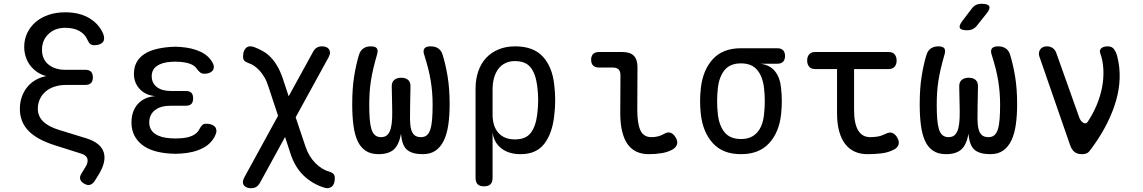

<svg xmlns="http://www.w3.org/2000/svg" viewBox="-20 -805 6040 1015"><path d="M442 -595Q430 -624 400 -641Q370 -658 325 -658Q270 -658 236 -625Q202 -592 202 -542Q202 -492 236 -464Q270 -436 325 -436H431Q451 -436 461 -426Q471 -416 471 -396Q471 -376 461 -366Q451 -356 431 -356H329Q296 -356 268.5 -347Q241 -338 221.5 -321.5Q202 -305 191 -281.5Q180 -258 180 -230Q180 -191 208 -163Q236 -135 296 -117L439 -73Q476 -61 498.5 -42.5Q521 -24 528.5 1Q536 26 529 55.5Q522 85 501 119L481 151Q470 168 456 172Q442 176 425 166Q408 156 404 142.5Q400 129 411 112L433 76Q447 52 442 34Q437 16 409 7L270 -37Q175 -67 130 -114Q85 -161 85 -230Q85 -263 95 -292Q105 -321 123.5 -344Q142 -367 168 -382Q194 -397 225 -403Q199 -409 177.5 -423.5Q156 -438 140.5 -458Q125 -478 116.5 -503.5Q108 -529 108 -557Q108 -597 124 -630.5Q140 -664 168.5 -688.5Q197 -713 237 -726.5Q277 -740 325 -740Q401 -740 453 -708.5Q505 -677 526 -625Q531 -612 530.5 -601Q530 -590 524 -582.5Q518 -575 506.5 -570.5Q495 -566 479 -566Q465 -566 457 -572.5Q449 -579 442 -595Z M1104 -473Q1111 -461 1110.5 -450Q1110 -439 1104 -431.5Q1098 -424 1086.5 -419.5Q1075 -415 1059 -415Q1054 -415 1049 -416.5Q1044 -418 1039.5 -421Q1035 -424 1030 -429.5Q1025 -435 1019 -443Q1008 -459 985 -467.5Q962 -476 930 -478Q918 -479 906.5 -479Q895 -479 883 -478Q836 -475 809 -456Q782 -437 782 -402Q782 -366 809 -345Q836 -324 884 -324H962Q982 -324 991.5 -314.5Q1001 -305 1001 -285Q1001 -265 991.5 -255.5Q982 -246 962 -246H881Q829 -246 799 -222.5Q769 -199 769 -158Q769 -119 799 -98Q829 -77 881 -74Q894 -73 907.5 -73Q921 -73 934 -74Q972 -76 997.5 -88Q1023 -100 1034 -122Q1038 -130 1042 -135.5Q1046 -141 1050 -144.5Q1054 -148 1059 -149.5Q1064 -151 1070 -151Q1086 -151 1098 -146.5Q1110 -142 1116.5 -134.5Q1123 -127 1124 -116Q1125 -105 1119 -92Q1100 -47 1052 -22Q1004 3 934 7Q921 8 907.5 8Q894 8 881 7Q833 4 795 -7.5Q757 -19 730.5 -40Q704 -61 689.5 -90.5Q675 -120 675 -157Q675 -217 708 -254.5Q741 -292 801 -297Q750 -301 719 -334Q688 -367 688 -414Q688 -449 701.5 -474.5Q715 -500 740.5 -517.5Q766 -535 802 -544.5Q838 -554 883 -557Q895 -558 906.5 -558Q918 -558 930 -557Q994 -553 1039 -532Q1084 -511 1104 -473Z M1717 -502 1543 -185 1595 -30Q1604 -3 1617.5 19Q1631 41 1647.5 57.5Q1664 74 1682.5 85.5Q1701 97 1720 102Q1736 107 1743 114.5Q1750 122 1750 136Q1750 152 1746 163.5Q1742 175 1734 181.5Q1726 188 1715.5 189.5Q1705 191 1691 186Q1629 166 1583.5 121.5Q1538 77 1515 5L1487 -81L1355 160Q1347 175 1335.5 182.5Q1324 190 1307 190Q1296 190 1286 186.5Q1276 183 1270 175.5Q1264 168 1264 157.5Q1264 147 1272 132L1450 -193L1399 -347Q1390 -376 1377.5 -397Q1365 -418 1351 -433Q1337 -448 1322.5 -457.5Q1308 -467 1295 -471Q1278 -477 1271.5 -484.5Q1265 -492 1265 -506Q1265 -522 1269 -533.5Q1273 -545 1281 -552Q1289 -559 1300 -560Q1311 -561 1324 -556Q1348 -547 1370 -534.5Q1392 -522 1411 -502.5Q1430 -483 1446 -455.5Q1462 -428 1475 -390L1506 -296L1635 -531Q1643 -546 1654.5 -553Q1666 -560 1683 -560Q1694 -560 1703.5 -556.5Q1713 -553 1718.5 -545.5Q1724 -538 1724.5 -527.5Q1725 -517 1717 -502Z M2256 -560Q2281 -560 2297 -549Q2313 -538 2320 -515Q2335 -467 2346 -402.5Q2357 -338 2357 -254Q2357 -194 2350 -145.5Q2343 -97 2326.5 -62.5Q2310 -28 2283 -9Q2256 10 2215 10Q2160 10 2132.5 -12.5Q2105 -35 2100 -98Q2089 -38 2061 -14Q2033 10 1981 10Q1940 10 1913 -8Q1886 -26 1870.5 -59.5Q1855 -93 1848.5 -142Q1842 -191 1842 -254Q1842 -339 1852.5 -403.5Q1863 -468 1878 -516Q1885 -538 1901 -549Q1917 -560 1941 -560Q1964 -560 1972 -549.5Q1980 -539 1973 -516Q1962 -478 1954 -444.5Q1946 -411 1941 -379Q1936 -347 1934 -316Q1932 -285 1932 -251Q1932 -208 1934.5 -176Q1937 -144 1943.5 -122.5Q1950 -101 1962.5 -90.5Q1975 -80 1994 -80Q2017 -80 2029 -93Q2041 -106 2046.5 -128.5Q2052 -151 2053 -181Q2054 -211 2053 -246L2051 -346Q2050 -370 2063.5 -382Q2077 -394 2101 -394Q2125 -394 2138 -382Q2151 -370 2150 -346L2148 -243Q2147 -203 2147.5 -172Q2148 -141 2153.5 -121Q2159 -101 2171 -90.5Q2183 -80 2206 -80Q2225 -80 2237 -90.5Q2249 -101 2255.5 -122.5Q2262 -144 2264.5 -176Q2267 -208 2267 -251Q2267 -285 2264.5 -316Q2262 -347 2257 -378Q2252 -409 2243.5 -442.5Q2235 -476 2223 -514Q2215 -537 2223.5 -548.5Q2232 -560 2256 -560Z M2539 180Q2516 180 2505 169Q2494 158 2494 135V-336Q2494 -387 2508.5 -428.5Q2523 -470 2550 -499Q2577 -528 2616 -544Q2655 -560 2703 -560Q2800 -560 2850 -505.5Q2900 -451 2910 -356Q2915 -316 2915 -275.5Q2915 -235 2910 -195Q2900 -100 2857.5 -45Q2815 10 2732 10Q2670 10 2630.5 -20.5Q2591 -51 2584 -105V135Q2584 158 2573 169Q2562 180 2539 180ZM2702 -68Q2759 -68 2785.5 -102Q2812 -136 2820 -200Q2825 -238 2825 -275.5Q2825 -313 2820 -350Q2812 -414 2785.5 -448Q2759 -482 2702 -482Q2674 -482 2652 -471.5Q2630 -461 2615 -441.5Q2600 -422 2592 -394Q2584 -366 2584 -330V-200Q2584 -137 2615 -102.5Q2646 -68 2702 -68Z M3349 -224Q3349 -152 3365.5 -116Q3382 -80 3424 -80Q3441 -80 3458 -84Q3475 -88 3490 -97Q3510 -109 3525.5 -103Q3541 -97 3552 -78Q3564 -58 3559 -42Q3554 -26 3536 -15Q3511 -1 3479 4.5Q3447 10 3409 10Q3373 10 3345 -3Q3317 -16 3298 -42.5Q3279 -69 3269 -110Q3259 -151 3259 -207L3260 -408Q3260 -428 3250 -438Q3240 -448 3220 -448H3146Q3126 -448 3115.5 -458.5Q3105 -469 3105 -489Q3105 -509 3115.5 -519.5Q3126 -530 3146 -530H3270Q3311 -530 3330.5 -510.5Q3350 -491 3350 -450Z M4089 -468H4001Q4051 -461 4077.5 -427.5Q4104 -394 4109 -340Q4113 -305 4113 -270Q4113 -235 4109 -200Q4099 -106 4046 -48Q3993 10 3897 10Q3801 10 3748.5 -48Q3696 -106 3685 -200Q3681 -235 3681 -270Q3681 -305 3685 -340Q3696 -435 3748.5 -492.5Q3801 -550 3897 -550H4089Q4109 -550 4119.5 -539.5Q4130 -529 4130 -509Q4130 -489 4119.5 -478.5Q4109 -468 4089 -468ZM3897 -70Q3926 -70 3947 -79Q3968 -88 3983 -105Q3998 -122 4007 -146Q4016 -170 4019 -200Q4023 -235 4023 -270Q4023 -305 4019 -340Q4012 -400 3983 -435Q3954 -470 3897 -470Q3840 -470 3811 -435Q3782 -400 3775 -340Q3771 -305 3771 -270Q3771 -235 3775 -200Q3782 -140 3811 -105Q3840 -70 3897 -70Z M4679 -530Q4699 -530 4709.5 -517.5Q4720 -505 4720 -485Q4720 -465 4709.5 -452.5Q4699 -440 4679 -440H4495V-224Q4495 -152 4516.5 -116Q4538 -80 4580 -80Q4600 -80 4619 -83Q4638 -86 4661 -97Q4681 -108 4696.5 -102.5Q4712 -97 4723 -78Q4735 -58 4730.5 -41.5Q4726 -25 4707 -15Q4677 1 4642 5.5Q4607 10 4565 10Q4529 10 4499.5 -3Q4470 -16 4449 -42.5Q4428 -69 4416.5 -110Q4405 -151 4405 -207V-440H4288Q4268 -440 4257.5 -452.5Q4247 -465 4247 -485Q4247 -505 4257.5 -517.5Q4268 -530 4288 -530Z M5256 -560Q5281 -560 5297 -549Q5313 -538 5320 -515Q5335 -467 5346 -402.5Q5357 -338 5357 -254Q5357 -194 5350 -145.5Q5343 -97 5326.5 -62.5Q5310 -28 5283 -9Q5256 10 5215 10Q5160 10 5132.5 -12.5Q5105 -35 5100 -98Q5089 -38 5061 -14Q5033 10 4981 10Q4940 10 4913 -8Q4886 -26 4870.5 -59.5Q4855 -93 4848.5 -142Q4842 -191 4842 -254Q4842 -339 4852.5 -403.5Q4863 -468 4878 -516Q4885 -538 4901 -549Q4917 -560 4941 -560Q4964 -560 4972 -549.5Q4980 -539 4973 -516Q4962 -478 4954 -444.5Q4946 -411 4941 -379Q4936 -347 4934 -316Q4932 -285 4932 -251Q4932 -208 4934.5 -176Q4937 -144 4943.5 -122.5Q4950 -101 4962.5 -90.5Q4975 -80 4994 -80Q5017 -80 5029 -93Q5041 -106 5046.5 -128.5Q5052 -151 5053 -181Q5054 -211 5053 -246L5051 -346Q5050 -370 5063.5 -382Q5077 -394 5101 -394Q5125 -394 5138 -382Q5151 -370 5150 -346L5148 -243Q5147 -203 5147.5 -172Q5148 -141 5153.5 -121Q5159 -101 5171 -90.5Q5183 -80 5206 -80Q5225 -80 5237 -90.5Q5249 -101 5255.5 -122.5Q5262 -144 5264.5 -176Q5267 -208 5267 -251Q5267 -285 5264.5 -316Q5262 -347 5257 -378Q5252 -409 5243.5 -442.5Q5235 -476 5223 -514Q5215 -537 5223.5 -548.5Q5232 -560 5256 -560ZM5145 -670Q5135 -657 5122 -651Q5109 -645 5093 -645Q5061 -645 5054.5 -657Q5048 -669 5068 -695L5116 -758Q5126 -772 5139 -778.5Q5152 -785 5169 -785Q5203 -785 5209.5 -772Q5216 -759 5195 -733Z M5637 -38 5474 -508Q5471 -518 5472.5 -527Q5474 -536 5479 -543.5Q5484 -551 5493 -555.5Q5502 -560 5514 -560Q5532 -560 5545 -551Q5558 -542 5564 -525L5685 -185Q5693 -163 5707.5 -155.5Q5722 -148 5730 -161Q5758 -203 5777.5 -249.5Q5797 -296 5806 -343Q5815 -390 5813 -436.5Q5811 -483 5796 -525Q5793 -534 5795.5 -540.5Q5798 -547 5804 -551.5Q5810 -556 5818.5 -558Q5827 -560 5836 -560Q5859 -560 5870 -544Q5881 -528 5886 -508Q5901 -450 5899 -391Q5897 -332 5880 -273Q5863 -214 5833.5 -155Q5804 -96 5763 -38Q5749 -18 5737.5 -4Q5726 10 5700 10Q5675 10 5660 -2Q5645 -14 5637 -38Z"/></svg>

Font: Maple Mono NF
Style: Regular
Weight: 400
Monospace: yes
Designer: subframe7536
Version: Version 7.000